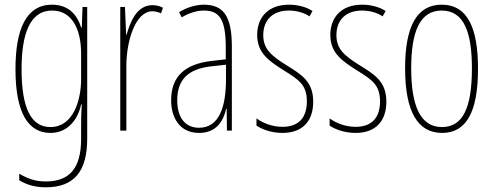

<svg xmlns="http://www.w3.org/2000/svg" viewBox="-20 -557 2105 819"><path d="M202 -537C92 -537 46 -433 46 -262C46 -76 100 10 195 10C266 10 311 -43 326 -111H329C326 -70 326 -43 326 -12V35C326 163 275 217 175 217C130 217 98 205 62 184V212C95 232 132 242 175 242C297 242 352 173 352 35V-527H332L329 -440H326C311 -489 276 -537 202 -537ZM202 -512C291 -512 326 -426 326 -329V-221C326 -126 291 -15 195 -15C114 -15 72 -93 72 -262C72 -411 107 -512 202 -512Z M630 -535C563 -535 535 -462 520 -409H518L513 -527H493V0H519V-277C519 -380 557 -509 630 -509C644 -509 659 -504 667 -500L675 -524C661 -532 643 -535 630 -535Z M849 -537C815 -537 776 -525 744 -505L755 -483C792 -505 825 -512 849 -512C916 -512 943 -475 943 -355V-304L882 -297C772 -284 710 -234 710 -129C710 -57 745 10 829 10C905 10 933 -43 945 -93H947L948 0H969V-358C969 -489 933 -537 849 -537ZM881 -274 944 -281V-220C944 -97 913 -12 829 -12C771 -12 736 -54 736 -129C736 -217 782 -263 881 -274Z M1316 -123C1316 -210 1266 -239 1200 -280C1136 -320 1103 -349 1103 -407C1103 -475 1147 -512 1212 -512C1244 -512 1278 -503 1300 -487L1313 -510C1287 -527 1251 -537 1213 -537C1120 -537 1077 -479 1077 -408C1077 -330 1128 -296 1195 -254C1254 -217 1289 -195 1289 -125C1289 -56 1255 -16 1185 -16C1143 -16 1103 -31 1074 -52V-21C1097 -6 1136 10 1185 10C1273 10 1316 -43 1316 -123Z M1628 -123C1628 -210 1578 -239 1512 -280C1448 -320 1415 -349 1415 -407C1415 -475 1459 -512 1524 -512C1556 -512 1590 -503 1612 -487L1625 -510C1599 -527 1563 -537 1525 -537C1432 -537 1389 -479 1389 -408C1389 -330 1440 -296 1507 -254C1566 -217 1601 -195 1601 -125C1601 -56 1567 -16 1497 -16C1455 -16 1415 -31 1386 -52V-21C1409 -6 1448 10 1497 10C1585 10 1628 -43 1628 -123Z M2019 -264C2019 -433 1977 -537 1864 -537C1758 -537 1708 -444 1708 -266C1708 -80 1762 10 1866 10C1968 10 2019 -77 2019 -264ZM1734 -266C1734 -424 1772 -512 1864 -512C1960 -512 1993 -418 1993 -265C1993 -94 1953 -15 1865 -15C1775 -15 1734 -102 1734 -266Z"/></svg>

Font: Noto Sans Myanmar ExtraCondensed Thin
Style: Regular
Weight: 100
Width: 2
Designer: Monotype Design Team
Foundry: Monotype Imaging Inc.
Version: Version 2.107